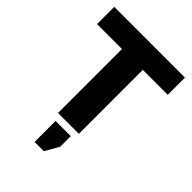

<svg xmlns="http://www.w3.org/2000/svg" viewBox="-260 -822 1171 1171"><g transform="rotate(45 325.0 -237.0)"><path d="M235 0V-551.7H20V-700H630V-551.7H415V0ZM259 226V45H390V136L339 226Z"/></g></svg>

Font: Golos Text
Style: Regular
Weight: 400
Designer: A.Korolkova, Vitaly Kuzmin
Foundry: ParaType Ltd
Version: Version 2.004